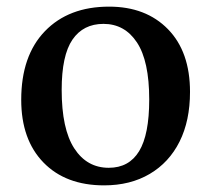

<svg xmlns="http://www.w3.org/2000/svg" viewBox="-20 -545 637 579"><path d="M294 14Q178 14 111 -55Q44 -124 44 -244Q44 -377 115.5 -451Q187 -525 309 -525Q420 -525 486.5 -457Q553 -389 553 -268Q553 -181 521.5 -118Q490 -55 431.5 -20.5Q373 14 294 14ZM308 -39Q369 -39 399.5 -89Q430 -139 430 -245Q430 -361 393 -417Q356 -473 292 -473Q231 -473 198.5 -425.5Q166 -378 166 -274Q166 -156 204 -97.5Q242 -39 308 -39Z"/></svg>

Font: Literata 36pt Medium
Style: Regular
Weight: 500
Designer: Latin by Veronika Burian and Jose Scaglione. Greek by Irene Vlachou. Cyrillic by Vera Evstafieva.
Foundry: TypeTogether
Version: Version 3.002